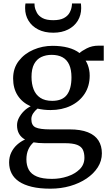

<svg xmlns="http://www.w3.org/2000/svg" viewBox="-20 -838 644 1127"><path d="M276 269.5Q212.5 269.5 166.8 258.5Q121 247.5 91.5 227.5Q62 207.5 47.8 179.2Q33.5 151 33.5 115.5Q33.5 83.5 46.2 57Q59 30.5 80.5 11.2Q102 -8 127 -19Q104 -31.5 92 -52.5Q80 -73.5 80 -103Q80 -125 91 -146.2Q102 -167.5 120 -185.5Q138 -203.5 160 -214Q110 -236.5 83.5 -278Q57 -319.5 57 -377.5Q57 -437.5 90.2 -480.5Q123.5 -523.5 176.5 -546.2Q229.5 -569 288.5 -569Q338.5 -569 378.8 -558.5Q419 -548 447 -526.5Q458 -538 489 -554Q520 -570 558.5 -570H589V-482H482.5Q490 -471 495.2 -457Q500.5 -443 503.5 -427.2Q506.5 -411.5 506.5 -394.5Q506.5 -333 476.8 -287.5Q447 -242 395 -217Q343 -192 276.5 -192Q256 -192 236.8 -194.2Q217.5 -196.5 200 -200.5Q184.5 -188 174.2 -172Q164 -156 164 -138.5Q164 -102 189 -90.2Q214 -78.5 274 -78.5H388Q453.5 -78.5 495.5 -61.8Q537.5 -45 557.8 -13.5Q578 18 578 62Q578 106.5 554 144Q530 181.5 488.2 209.8Q446.5 238 392 253.8Q337.5 269.5 276 269.5ZM285 212Q332.5 212 376.2 197.5Q420 183 447.8 155.5Q475.5 128 475.5 88Q475.5 60.5 466.5 41.2Q457.5 22 432.5 12.2Q407.5 2.5 359.5 2.5H239.5Q222.5 2.5 206.5 1.2Q190.5 0 177 -2.5Q157 15 146 40Q135 65 135 97.5Q135 133 149.2 158.8Q163.5 184.5 196.5 198.2Q229.5 212 285 212ZM286.5 -246Q346 -246 372.8 -281.5Q399.5 -317 399.5 -384Q399.5 -429 386.2 -458.2Q373 -487.5 347 -501.8Q321 -516 283 -516Q249 -516 222.2 -503.2Q195.5 -490.5 180.2 -462Q165 -433.5 165 -386.5Q165 -345.5 177.2 -313.8Q189.5 -282 216.5 -264Q243.5 -246 286.5 -246ZM292.5 -646Q241 -646 204 -665Q167 -684 147.2 -716.8Q127.5 -749.5 127.5 -789.5Q127.5 -796.5 127.8 -804Q128 -811.5 129.5 -817.5H182.5Q182.5 -814 182.8 -809.8Q183 -805.5 183.5 -800.5Q186.5 -781.5 196.8 -762.8Q207 -744 229.8 -731.8Q252.5 -719.5 292.5 -719.5Q332 -719.5 354.8 -731.8Q377.5 -744 388 -762.8Q398.5 -781.5 401 -800.5Q402 -805.5 402.2 -809.8Q402.5 -814 402.5 -817.5H455Q455.5 -811.5 456 -804Q456.5 -796.5 456.5 -790Q456.5 -749.5 436.8 -716.8Q417 -684 380 -665Q343 -646 292.5 -646Z"/></svg>

Font: Merriweather 20pt
Style: Regular
Weight: 400
Version: Version 2.100